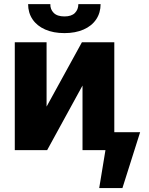

<svg xmlns="http://www.w3.org/2000/svg" viewBox="-20 -738 733 944"><path d="M382.8 -530.3H542V-87.9H668.9L582 186.5H467.8L498.5 0H385.7V-317.4L211.9 0H52.7V-530.3H209V-213.9ZM296.9 -575.2Q242.7 -575.2 202.4 -592.8Q162.1 -610.4 140.1 -642.8Q118.2 -675.3 118.2 -717.8H227.5Q226.6 -692.4 243.9 -674.8Q261.2 -657.2 296.9 -657.2Q331.5 -657.2 348.4 -674.3Q365.2 -691.4 365.2 -717.8H474.6Q474.6 -675.3 452.9 -642.8Q431.2 -610.4 390.9 -592.8Q350.6 -575.2 296.9 -575.2Z"/></svg>

Font: Pretendard ExtraBold
Style: Regular
Weight: 800
Designer: Base glyphs from Inter by Rasmus Andersson; Hangeul glyphs from Noto Sans CJK(Source Han Sans) by Jang Soo-young and Kan
Foundry: Kil Hyung-jin
Version: Version 1.309